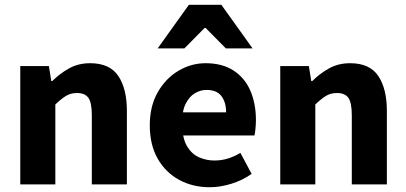

<svg xmlns="http://www.w3.org/2000/svg" viewBox="-20 -773 1702 805"><path d="M65 0V-496H185L195 -433H199Q230 -464 269 -486Q308 -508 358 -508Q440 -508 476 -454.5Q512 -401 512 -308V0H365V-289Q365 -343 350.5 -363Q336 -383 303 -383Q276 -383 256 -370.5Q236 -358 212 -335V0Z M859 12Q788 12 731 -19Q674 -50 641 -108Q608 -166 608 -248Q608 -328 641.5 -386.5Q675 -445 728.5 -476.5Q782 -508 842 -508Q912 -508 959.5 -477Q1007 -446 1030 -392Q1053 -338 1053 -270Q1053 -251 1051 -232.5Q1049 -214 1047 -205H723L721 -302H928Q928 -344 908.5 -370Q889 -396 845 -396Q821 -396 797 -382Q773 -368 757.5 -336Q742 -304 744 -248Q745 -191 765 -158.5Q785 -126 815.5 -113Q846 -100 879 -100Q908 -100 934.5 -108Q961 -116 988 -132L1035 -44Q997 -17 950 -2.5Q903 12 859 12ZM641 -570 772 -753H908L1039 -570H927L842 -656H838L753 -570Z M1155 0V-496H1275L1285 -433H1289Q1320 -464 1359 -486Q1398 -508 1448 -508Q1530 -508 1566 -454.5Q1602 -401 1602 -308V0H1455V-289Q1455 -343 1440.5 -363Q1426 -383 1393 -383Q1366 -383 1346 -370.5Q1326 -358 1302 -335V0Z"/></svg>

Font: Mada
Style: Bold
Weight: 700
Designer: Khaled Hosny
Version: Version 1.5